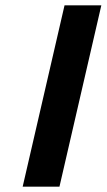

<svg xmlns="http://www.w3.org/2000/svg" viewBox="-20 -700 400 720"><path d="M222 -680H360L203 0H65Z"/></svg>

Font: Cairo
Style: Bold Italic
Weight: 700
Italic angle: -13°
Designer: Mohamed Gaber, Accademia di Belle Arti di Urbino and others
Foundry: Kief Type Foundry, Accademia di Belle Arti di Urbino and others
Version: Version 3.011